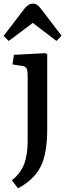

<svg xmlns="http://www.w3.org/2000/svg" viewBox="-38 -805 368 1054"><path d="M9.8 -580.1 -18.1 -607.9 98.1 -759.8Q119.6 -785.2 142.1 -785.2Q155.8 -785.2 165.8 -778.3Q175.8 -771.5 189.9 -752.9L299.8 -608.9L272 -580.1L142.1 -679.2ZM61 229 26.9 185.1Q75.2 146.5 94.5 95.9Q113.8 45.4 113.8 -30.8V-381.8Q113.8 -418 108.2 -429.4Q102.5 -440.9 79.1 -443.8L30.8 -451.2L38.1 -503.9L209 -513.2L221.2 -507.8V-95.2Q221.2 38.6 184.8 110.1Q148.4 181.6 61 229Z"/></svg>

Font: Literata Book Medium
Style: Regular
Weight: 500
Designer: Latin by Veronika Burian and Jose Scaglione. Greek by Irene Vlachou. Cyrillic by Vera Evstafieva
Foundry: TypeTogether
Version: Version 2.003;PS 002.003;hotconv 1.0.88;makeotf.lib2.5.64775